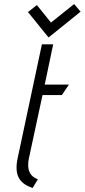

<svg xmlns="http://www.w3.org/2000/svg" viewBox="-20 -920 420 953"><path d="M380 -862 348 -900 233 -808 163 -895 119 -860 221 -734ZM123 -132 191 -448H287L322 -500H202L244 -700H188L67 -132Q55 -74 72.5 -39Q90 -4 142 13L168 -30Q147 -38 135.5 -51.5Q124 -65 121 -85.5Q118 -106 123 -132Z"/></svg>

Font: Advent Pro
Style: Italic
Weight: 400
Italic angle: -12°
Designer: VivaRado, Andreas Kalpakidis
Foundry: VivaRado, Andreas Kalpakidis
Version: Version 3.000